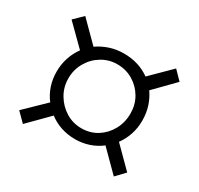

<svg xmlns="http://www.w3.org/2000/svg" viewBox="-121 -687 866 836"><g transform="rotate(30 311.5 -268.5)"><path d="M313 -53Q276 -53 242.5 -64Q209 -75 182 -96L84 3L40 -41L140 -138Q119 -165 108 -198Q97 -231 97 -268Q97 -305 108 -338.5Q119 -372 139 -399L40 -497L84 -540L182 -442Q209 -461 242 -472Q275 -483 313 -483Q387 -483 443 -443L541 -540L583 -497L487 -399Q506 -372 516.5 -339.5Q527 -307 527 -269Q527 -232 516 -199Q505 -166 485 -139L583 -41L541 3L442 -96Q415 -75 382 -64Q349 -53 313 -53ZM313 -108Q357 -108 391.5 -129.5Q426 -151 446.5 -188Q467 -225 467 -270Q467 -314 446.5 -349.5Q426 -385 390.5 -406.5Q355 -428 311 -428Q269 -428 233.5 -406.5Q198 -385 177 -348.5Q156 -312 156 -269Q156 -225 177.5 -188.5Q199 -152 234.5 -130Q270 -108 313 -108Z"/></g></svg>

Font: STIX Two Text Medium
Style: Regular
Weight: 500
Designer: Ross Mills, John Hudson & Paul Hanslow, Tiro Typeworks Ltd; with prior portions MicroPress Inc., and Coen Hoffman.
Foundry: Tiro Typeworks Ltd
Version: Version 2.13 b171